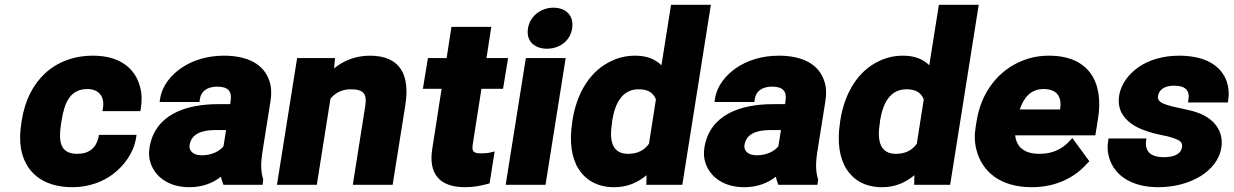

<svg xmlns="http://www.w3.org/2000/svg" viewBox="-20 -770 5140 800"><path d="M69 -257C63 -221 62 -185 67 -153C83 -58 152 10 282 10C350 10 411 -13 454 -47C495 -79 537 -131 547 -196L549 -208H392L390 -196C380 -153 350 -129 302 -129C229 -129 223 -182 235 -258L237 -270C249 -345 274 -399 344 -399C391 -399 417 -368 409 -320L407 -307H565L567 -320C572 -353 571 -382 563 -410C542 -488 476 -538 368 -538C203 -538 96 -429 71 -270Z M603 -155C599 -131 601 -109 608 -89C628 -32 684 10 769 10C823 10 867 -7 901 -34C902 -23 908 -10 911 0H1074L1077 -22L1076 -25C1067 -54 1066 -88 1073 -134L1107 -348C1112 -379 1111 -407 1103 -431C1081 -501 1014 -538 913 -538C842 -538 780 -518 733 -485C695 -458 656 -416 647 -358L645 -345H811L813 -358C818 -391 845 -409 885 -409C931 -409 947 -389 941 -350L939 -336H888C753 -336 625 -292 603 -155ZM770 -166C777 -210 817 -228 876 -228H922L911 -160C894 -139 861 -123 821 -123C787 -123 766 -140 770 -166Z M1134 0H1300L1357 -359C1375 -381 1403 -398 1441 -398C1494 -398 1510 -380 1502 -329L1450 0H1616L1669 -333C1688 -454 1651 -538 1521 -538C1461 -538 1411 -517 1372 -485L1376 -528H1218Z M1742 -400H1820L1781 -149C1765 -47 1810 10 1918 10C1953 10 1982 4 2009 -3L2020 -6L2041 -139L2024 -135C2014 -132 2000 -131 1985 -131C1952 -131 1945 -139 1950 -170L1986 -400H2076L2097 -528H2007L2027 -658H1861L1841 -528H1763Z M2180 -652C2171 -598 2208 -567 2259 -567C2311 -567 2356 -599 2364 -652C2372 -705 2338 -738 2286 -738C2234 -738 2188 -703 2180 -652ZM2087 0H2253L2337 -528H2171Z M2364 -258C2352 -181 2361 -114 2390 -67C2417 -24 2464 10 2539 10C2595 10 2638 -10 2674 -40L2673 0H2823L2942 -750H2776L2736 -498C2712 -522 2677 -538 2627 -538C2592 -538 2560 -531 2530 -517C2439 -476 2383 -383 2365 -267ZM2530 -258 2531 -268C2543 -341 2573 -398 2641 -398C2683 -398 2702 -382 2713 -356L2684 -171C2666 -146 2639 -129 2597 -129C2530 -129 2518 -185 2530 -258Z M2915 -155C2911 -131 2913 -109 2920 -89C2940 -32 2996 10 3081 10C3135 10 3179 -7 3213 -34C3214 -23 3220 -10 3223 0H3386L3389 -22L3388 -25C3379 -54 3378 -88 3385 -134L3419 -348C3424 -379 3423 -407 3415 -431C3393 -501 3326 -538 3225 -538C3154 -538 3092 -518 3045 -485C3007 -458 2968 -416 2959 -358L2957 -345H3123L3125 -358C3130 -391 3157 -409 3197 -409C3243 -409 3259 -389 3253 -350L3251 -336H3200C3065 -336 2937 -292 2915 -155ZM3082 -166C3089 -210 3129 -228 3188 -228H3234L3223 -160C3206 -139 3173 -123 3133 -123C3099 -123 3078 -140 3082 -166Z M3480 -258C3468 -181 3477 -114 3506 -67C3533 -24 3580 10 3655 10C3711 10 3754 -10 3790 -40L3789 0H3939L4058 -750H3892L3852 -498C3828 -522 3793 -538 3743 -538C3708 -538 3676 -531 3646 -517C3555 -476 3499 -383 3481 -267ZM3646 -258 3647 -268C3659 -341 3689 -398 3757 -398C3799 -398 3818 -382 3829 -356L3800 -171C3782 -146 3755 -129 3713 -129C3646 -129 3634 -185 3646 -258Z M4046 -246C4040 -211 4040 -179 4048 -148C4070 -56 4147 10 4279 10C4381 10 4459 -31 4511 -90L4519 -98L4448 -195L4437 -183C4407 -150 4367 -129 4311 -129C4246 -129 4215 -159 4210 -206H4544L4555 -275C4580 -430 4515 -538 4351 -538C4311 -538 4274 -531 4240 -517C4141 -478 4068 -387 4049 -264ZM4229 -314C4246 -364 4275 -399 4328 -399C4382 -399 4406 -369 4397 -314Z M4597 -180C4593 -157 4595 -134 4602 -111C4625 -36 4699 10 4806 10C4876 10 4937 -8 4984 -37C5023 -62 5060 -100 5069 -155C5073 -181 5069 -205 5061 -224C5043 -263 5009 -288 4963 -303C4927 -315 4874 -322 4842 -333C4817 -341 4802 -350 4805 -370C4809 -397 4833 -413 4872 -413C4918 -413 4938 -394 4932 -356L4930 -343H5096L5098 -356C5102 -383 5099 -406 5092 -429C5067 -501 4996 -538 4893 -538C4825 -538 4766 -520 4722 -489C4686 -463 4651 -423 4643 -371C4639 -348 4642 -327 4649 -309C4674 -250 4743 -223 4816 -208C4837 -204 4854 -200 4866 -196C4893 -186 4909 -180 4905 -156C4901 -129 4873 -115 4829 -115C4778 -115 4751 -136 4755 -181L4757 -193H4599Z"/></svg>

Font: Asimov Pro
Style: UltObl
Weight: 900
Designer: Google
Version: Version 2.000980; 2014